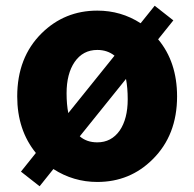

<svg xmlns="http://www.w3.org/2000/svg" viewBox="-20 -620 677 669"><path d="M258 -145Q282 -124 319 -124Q368 -124 397 -165Q425 -206 425 -274Q425 -314 419 -345ZM379 -426Q354 -446 319 -446Q269 -446 240 -404Q212 -363 212 -295Q212 -256 218 -226ZM531 -483Q597 -404 597 -284Q597 -149 512 -65Q433 14 319 14Q236 14 166 -31L118 29L53 -22L105 -87Q40 -167 40 -284Q40 -420 125 -504Q205 -583 319 -583Q402 -583 470 -539L519 -600L584 -549Z"/></svg>

Font: Source Han Sans CN Heavy
Style: Bold
Weight: 900
Designer: Ryoko NISHIZUKA (kana & ideographs); Paul D. Hunt (Latin, Greek & Cyrillic); Wenlong ZHANG (bopomofo); Sandoll Communica
Foundry: Adobe Systems Incorporated
Version: Version 1.000;PS 1;hotconv 1.0.78;makeotf.lib2.5.61930